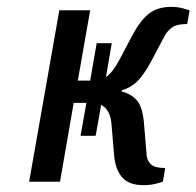

<svg xmlns="http://www.w3.org/2000/svg" viewBox="-20 -530 573 560"><path d="M215 -134 232 -230H195L155 0H65L153 -500H243L207 -295H243L262 -404H306L289 -305Q309 -319 328 -355L365 -425Q388 -469 413.5 -489.5Q439 -510 480 -510Q499 -510 516 -505Q533 -500 533 -500L526 -460Q496 -460 482 -450Q468 -440 460 -425L423 -355Q399 -310 379 -291.5Q359 -273 336 -267L335 -263Q361 -257 378.5 -238Q396 -219 400 -170L408 -75Q410 -60 421 -50Q432 -40 462 -40L455 0Q455 0 438 5Q421 10 398 10Q357 10 337 -12Q317 -34 313 -75L305 -170Q301 -211 275 -224L259 -134Z"/></svg>

Font: Cuprum
Style: Italic
Weight: 400
Italic angle: -10°
Designer: Jovanny Lemonad
Foundry: Jovanny Lemonad
Version: Version 3.000